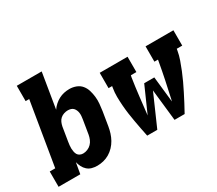

<svg xmlns="http://www.w3.org/2000/svg" viewBox="-132 -1015 1472 1302"><g transform="rotate(-30 604.0 -363.5)"><path d="M303 8Q281 8 261 2.5Q241 -3 226 -16.5Q211 -30 202 -48Q193 -66 188 -86L173 0H3V-120H46L128 -615H100V-735H295L250 -461Q262 -479 279 -494Q296 -509 315 -519Q334 -529 355 -533.5Q376 -538 397 -538Q424 -538 449 -528.5Q474 -519 490 -499.5Q506 -480 513.5 -455Q521 -430 524 -403.5Q527 -377 524.5 -349.5Q522 -322 518 -295L500 -185Q496 -161 488.5 -137Q481 -113 468.5 -90.5Q456 -68 438 -49Q420 -30 398 -17Q376 -4 351.5 2Q327 8 303 8ZM261 -112Q278 -112 295.5 -119Q313 -126 326 -139.5Q339 -153 346 -170Q353 -187 356 -204L374 -314Q376 -326 377 -338.5Q378 -351 376.5 -362.5Q375 -374 370.5 -384.5Q366 -395 358.5 -403Q351 -411 339.5 -414.5Q328 -418 316 -418Q301 -418 285.5 -413Q270 -408 258 -397.5Q246 -387 239.5 -372Q233 -357 230 -342L212 -232Q210 -219 208.5 -206Q207 -193 207.5 -180.5Q208 -168 210.5 -155.5Q213 -143 219 -133Q225 -123 236.5 -117.5Q248 -112 261 -112Z M697 0Q690 -32 684 -64.5Q678 -97 672 -129.5Q666 -162 661.5 -195Q657 -228 654.5 -261.5Q652 -295 651.5 -329Q651 -363 657 -398L659 -410H631V-530H849V-410H806L803 -398Q792 -327 784 -257Q776 -187 768 -117L857 -318H936L958 -117L961 -129Q976 -196 990 -263Q1004 -330 1016 -398L1018 -410H990V-530H1208V-410H1165L1163 -398Q1157 -363 1145 -329Q1133 -295 1119.5 -261.5Q1106 -228 1090.5 -195Q1075 -162 1058.5 -129.5Q1042 -97 1025 -64.5Q1008 -32 990 0H911L884 -246L776 0Z"/></g></svg>

Font: Iosevka Curly Slab HvExObl
Style: Regular
Weight: 900
Width: 7
Italic angle: -9°
Monospace: yes
Designer: Belleve Invis
Foundry: Belleve Invis
Version: Version 11.1.0; ttfautohint (v1.8.3)